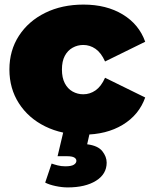

<svg xmlns="http://www.w3.org/2000/svg" viewBox="-20 -577 655 837"><path d="M344 10Q250 10 177 -26Q104 -62 62.5 -126.5Q21 -191 21 -274Q21 -357 62.5 -421Q104 -485 177 -521Q250 -557 344 -557Q444 -557 515 -514Q586 -471 613 -395L438 -309Q421 -347 396.5 -364Q372 -381 343 -381Q318 -381 296.5 -369Q275 -357 262.5 -333.5Q250 -310 250 -274Q250 -238 262.5 -214Q275 -190 296.5 -178Q318 -166 343 -166Q372 -166 396.5 -183Q421 -200 438 -238L613 -152Q586 -76 515 -33Q444 10 344 10ZM275 240Q250 240 222 234Q194 228 177 219L205 136Q216 140 231.5 144Q247 148 265 148Q291 148 302 141Q313 134 313 124Q313 115 303.5 109.5Q294 104 272 104H231L258 -10H374L360 52Q407 58 426 82Q445 106 445 132Q445 182 398.5 211Q352 240 275 240Z"/></svg>

Font: MOST Montserrat Black
Style: Regular
Weight: 900
Designer: Julieta Ulanovsky
Foundry: Julieta Ulanovsky
Version: Version 8.000;March 11, 2024;FontCreator 15.0.0.2926 64-bit